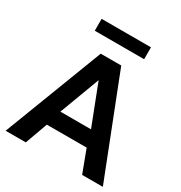

<svg xmlns="http://www.w3.org/2000/svg" viewBox="-202 -1032 1108 1176"><g transform="rotate(30 352.0 -444.0)"><path d="M8.5 0 277 -700H422L696 0H549.5L490 -158.5H208.5L151 0ZM240.5 -269H457L347 -553ZM175 -803.5V-887.5H524V-803.5Z"/></g></svg>

Font: Geologica Medium
Style: Regular
Weight: 500
Designer: Sindre Bremnes, Frode Helland
Foundry: Monokrom Skriftforlag AS
Version: Version 1.010;gftools[0.9.28]